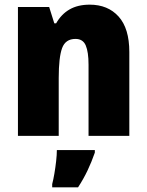

<svg xmlns="http://www.w3.org/2000/svg" viewBox="-20 -583 631 824"><path d="M365 -563Q443 -563 489 -512Q535 -461 535 -360V0H360V-305Q360 -360 348 -388Q336 -416 304 -416Q261 -416 246.5 -376.5Q232 -337 232 -248V0H57V-553H191L213 -483H221Q243 -522 278.5 -542.5Q314 -563 365 -563ZM387 72Q373 112 356 148Q339 184 315 221H204V207Q209 188 213.5 161.5Q218 135 221 108Q224 81 224 61H387Z"/></svg>

Font: Noto Sans Oriya Cond Blk
Style: Regular
Weight: 900
Width: 3
Designer: Amélie Bonet and Sol Matas
Foundry: Google LLC
Version: Version 2.006; ttfautohint (v1.8.4.7-5d5b)